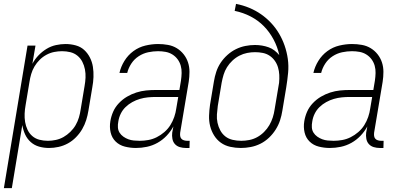

<svg xmlns="http://www.w3.org/2000/svg" viewBox="-43 -755 2063 990"><path d="M-23 215 99 -520H140L124 -426Q136 -449 155 -469Q174 -489 197 -503Q220 -517 245.5 -522.5Q271 -528 295 -528Q322 -528 347.5 -521Q373 -514 391 -497.5Q409 -481 420.5 -458.5Q432 -436 436 -410.5Q440 -385 439 -358Q438 -331 433 -305L413 -185Q409 -160 401.5 -136Q394 -112 381 -89.5Q368 -67 349 -47.5Q330 -28 307 -15.5Q284 -3 259 2.5Q234 8 210 8Q183 8 158.5 1Q134 -6 115.5 -22.5Q97 -39 86.5 -62Q76 -85 72 -110L18 215ZM204 -29Q224 -29 245 -33.5Q266 -38 284.5 -48.5Q303 -59 319.5 -75Q336 -91 347 -110Q358 -129 364 -149.5Q370 -170 373 -191L393 -311Q397 -333 398 -354.5Q399 -376 395 -397Q391 -418 381.5 -436.5Q372 -455 356 -468Q340 -481 319.5 -486Q299 -491 277 -491Q257 -491 236.5 -487Q216 -483 196.5 -472.5Q177 -462 161.5 -446.5Q146 -431 135 -412.5Q124 -394 118 -373.5Q112 -353 109 -333L89 -213Q85 -191 84 -169Q83 -147 86.5 -126Q90 -105 99 -86Q108 -67 123.5 -53.5Q139 -40 160 -34.5Q181 -29 204 -29Z M658 8Q629 8 601 1Q573 -6 553.5 -25Q534 -44 527.5 -72Q521 -100 526 -130Q530 -155 540.5 -179Q551 -203 570 -223Q589 -243 612 -256.5Q635 -270 660 -278Q685 -286 710 -288.5Q735 -291 760 -291H882L890 -339Q893 -359 893.5 -378.5Q894 -398 889 -416Q884 -434 873 -449Q862 -464 846 -474Q830 -484 811 -487.5Q792 -491 772 -491Q747 -491 721 -485.5Q695 -480 672 -465Q649 -450 634 -427Q619 -404 613 -379H573Q580 -411 598.5 -441Q617 -471 645 -491.5Q673 -512 706.5 -520Q740 -528 772 -528Q798 -528 823 -523.5Q848 -519 868.5 -506.5Q889 -494 904 -475Q919 -456 926.5 -433Q934 -410 934 -384.5Q934 -359 930 -333L886 -71Q885 -62 886 -54Q887 -46 892 -40Q897 -34 905.5 -31.5Q914 -29 922 -29H935L934 8H915Q899 8 884 3.5Q869 -1 859 -12Q849 -23 846 -39Q843 -55 845 -71L851 -103Q837 -77 816 -55Q795 -33 769 -18.5Q743 -4 714.5 2Q686 8 658 8ZM677 -29Q699 -29 721.5 -33Q744 -37 765 -47.5Q786 -58 804.5 -74Q823 -90 835.5 -110Q848 -130 855.5 -152Q863 -174 866 -196L876 -255H760Q740 -255 719.5 -253Q699 -251 678.5 -245Q658 -239 639 -228.5Q620 -218 604.5 -203Q589 -188 579.5 -168.5Q570 -149 567 -128Q564 -113 565 -98Q566 -83 573.5 -71Q581 -59 593 -50.5Q605 -42 618.5 -37Q632 -32 647 -30.5Q662 -29 677 -29Z M1199 8Q1171 8 1144 2Q1117 -4 1096 -19Q1075 -34 1061 -56.5Q1047 -79 1040.5 -105Q1034 -131 1035 -159Q1036 -187 1040 -215L1060 -335Q1064 -360 1072 -384.5Q1080 -409 1094.5 -431Q1109 -453 1129.5 -471.5Q1150 -490 1173.5 -501.5Q1197 -513 1222 -518Q1247 -523 1272 -523Q1290 -523 1308 -520Q1326 -517 1342.5 -511Q1359 -505 1372.5 -494.5Q1386 -484 1397 -471Q1388 -513 1367.5 -551.5Q1347 -590 1317.5 -620Q1288 -650 1249.5 -670Q1211 -690 1167 -699L1174 -735Q1210 -728 1242.5 -714.5Q1275 -701 1303 -681.5Q1331 -662 1354.5 -637Q1378 -612 1395.5 -582.5Q1413 -553 1424.5 -520Q1436 -487 1441 -451.5Q1446 -416 1442.5 -379Q1439 -342 1433 -305L1413 -185Q1409 -159 1401 -134.5Q1393 -110 1378.5 -87Q1364 -64 1344 -45Q1324 -26 1300 -14Q1276 -2 1250 3Q1224 8 1199 8ZM1201 -29Q1221 -29 1242 -33Q1263 -37 1282.5 -47.5Q1302 -58 1318.5 -74.5Q1335 -91 1346 -110Q1357 -129 1363.5 -149.5Q1370 -170 1373 -191L1396 -328Q1398 -349 1397 -369Q1396 -389 1390.5 -407.5Q1385 -426 1374 -441.5Q1363 -457 1347.5 -467.5Q1332 -478 1312.5 -482Q1293 -486 1272 -486Q1252 -486 1231.5 -482Q1211 -478 1191.5 -468Q1172 -458 1155.5 -442.5Q1139 -427 1127.5 -408.5Q1116 -390 1110 -370Q1104 -350 1100 -329L1080 -209Q1077 -187 1075.5 -165Q1074 -143 1078.5 -122Q1083 -101 1093 -82.5Q1103 -64 1119 -51.5Q1135 -39 1156.5 -34Q1178 -29 1201 -29Z M1658 8Q1629 8 1601 1Q1573 -6 1553.5 -25Q1534 -44 1527.5 -72Q1521 -100 1526 -130Q1530 -155 1540.5 -179Q1551 -203 1570 -223Q1589 -243 1612 -256.5Q1635 -270 1660 -278Q1685 -286 1710 -288.5Q1735 -291 1760 -291H1882L1890 -339Q1893 -359 1893.5 -378.5Q1894 -398 1889 -416Q1884 -434 1873 -449Q1862 -464 1846 -474Q1830 -484 1811 -487.5Q1792 -491 1772 -491Q1747 -491 1721 -485.5Q1695 -480 1672 -465Q1649 -450 1634 -427Q1619 -404 1613 -379H1573Q1580 -411 1598.5 -441Q1617 -471 1645 -491.5Q1673 -512 1706.5 -520Q1740 -528 1772 -528Q1798 -528 1823 -523.5Q1848 -519 1868.5 -506.5Q1889 -494 1904 -475Q1919 -456 1926.5 -433Q1934 -410 1934 -384.5Q1934 -359 1930 -333L1886 -71Q1885 -62 1886 -54Q1887 -46 1892 -40Q1897 -34 1905.5 -31.5Q1914 -29 1922 -29H1935L1934 8H1915Q1899 8 1884 3.5Q1869 -1 1859 -12Q1849 -23 1846 -39Q1843 -55 1845 -71L1851 -103Q1837 -77 1816 -55Q1795 -33 1769 -18.5Q1743 -4 1714.5 2Q1686 8 1658 8ZM1677 -29Q1699 -29 1721.5 -33Q1744 -37 1765 -47.5Q1786 -58 1804.5 -74Q1823 -90 1835.5 -110Q1848 -130 1855.5 -152Q1863 -174 1866 -196L1876 -255H1760Q1740 -255 1719.5 -253Q1699 -251 1678.5 -245Q1658 -239 1639 -228.5Q1620 -218 1604.5 -203Q1589 -188 1579.5 -168.5Q1570 -149 1567 -128Q1564 -113 1565 -98Q1566 -83 1573.5 -71Q1581 -59 1593 -50.5Q1605 -42 1618.5 -37Q1632 -32 1647 -30.5Q1662 -29 1677 -29Z"/></svg>

Font: Iosevka SS18 Extralight
Style: Italic
Weight: 200
Italic angle: -9°
Monospace: yes
Designer: Belleve Invis
Foundry: Belleve Invis
Version: Version 25.1.1; ttfautohint (v1.8.4)